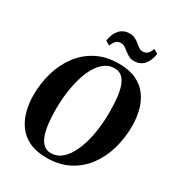

<svg xmlns="http://www.w3.org/2000/svg" viewBox="-222 -1094 1147 1244"><g transform="rotate(30 351.5 -472.0)"><path d="M314.5 11Q237 11 184 -14.8Q131 -40.5 99.5 -84.5Q68 -128.5 53.8 -184Q39.5 -239.5 39.5 -298.5Q39.5 -387.5 63 -468.8Q86.5 -550 134 -614Q181.5 -678 253 -715.2Q324.5 -752.5 420 -752.5Q497.5 -752.5 550.2 -727Q603 -701.5 634.5 -657.8Q666 -614 680 -559Q694 -504 694 -445.5Q694 -356.5 670.8 -274.2Q647.5 -192 600 -127.8Q552.5 -63.5 481.2 -26.2Q410 11 314.5 11ZM324.5 -29Q363 -29 394.2 -51.2Q425.5 -73.5 449.5 -113.8Q473.5 -154 489.8 -207.2Q506 -260.5 514.2 -323.2Q522.5 -386 522 -453Q522 -506 517.2 -552.8Q512.5 -599.5 500.5 -635.5Q488.5 -671.5 466.2 -692Q444 -712.5 408.5 -712.5Q370 -712.5 338.8 -690Q307.5 -667.5 283.5 -627.8Q259.5 -588 243.5 -535Q227.5 -482 219.2 -420Q211 -358 211 -292Q211 -238 216.2 -190.5Q221.5 -143 234.2 -106.5Q247 -70 269 -49.5Q291 -29 324.5 -29ZM491 -815Q469.5 -815 453 -824Q436.5 -833 422 -844.8Q407.5 -856.5 393.5 -865.5Q379.5 -874.5 363 -874.5Q339.5 -874.5 326.5 -860.8Q313.5 -847 304 -822L272 -840.5Q278.5 -892.5 306.5 -924.5Q334.5 -956.5 381.5 -956.5Q406 -956.5 423.2 -947.5Q440.5 -938.5 454.2 -927Q468 -915.5 481 -906.2Q494 -897 509.5 -897Q533 -897 546.2 -910.5Q559.5 -924 568.5 -949.5L600.5 -931.5Q594 -878.5 566.2 -846.8Q538.5 -815 491 -815Z"/></g></svg>

Font: Merriweather 96pt ExtraBold
Style: Italic
Weight: 800
Italic angle: -7.8°
Version: Version 2.101